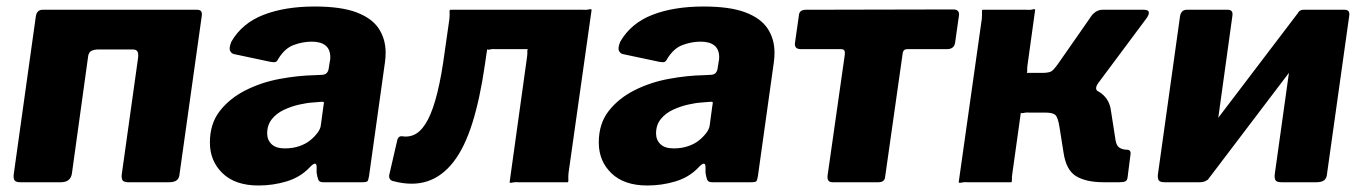

<svg xmlns="http://www.w3.org/2000/svg" viewBox="-20 -560 4188 590"><path d="M43 0Q29 0 25 -5.5Q21 -11 22 -23L90 -509Q93 -530 111 -530H586Q603 -530 600 -511L532 -27Q531 -12 523 -6Q515 0 499 0H375Q361 0 357 -5.5Q353 -11 354 -23L404 -380Q406 -393 403 -400.5Q400 -408 388 -408H282Q270 -408 261.5 -404Q253 -400 251 -388L201 -27Q197 0 167 0Z M930 -44Q902 -15 860.5 -2.5Q819 10 774 10Q703 10 664 -27.5Q625 -65 625 -122Q625 -180 655.5 -219Q686 -258 734.5 -282.5Q783 -307 839.5 -317.5Q896 -328 948 -329L968 -330Q987 -330 990 -349L993 -368Q994 -373 994.5 -376.5Q995 -380 995 -384Q995 -408 980.5 -420Q966 -432 938 -432Q910 -432 882 -421.5Q854 -411 834 -377Q831 -371 826.5 -369.5Q822 -368 811 -370L698 -394Q691 -396 687 -404Q683 -412 691 -432Q724 -489 790 -514.5Q856 -540 947 -540Q1028 -540 1075.5 -522Q1123 -504 1144 -472Q1165 -440 1165 -398Q1165 -391 1164.5 -384Q1164 -377 1163 -369L1114 -19Q1112 -6 1109 -3Q1106 0 1093 0H973Q961 0 958 -8Q955 -16 953 -29V-48Q952 -68 930 -44ZM974 -235Q976 -244 975 -246Q974 -248 965 -247L941 -245Q923 -244 899 -238.5Q875 -233 852.5 -222.5Q830 -212 815.5 -194Q801 -176 801 -150Q801 -130 814.5 -117Q828 -104 855 -104Q880 -104 900 -111Q920 -118 932 -128Q945 -138 955 -151Q965 -164 966 -176Z M1190 -3Q1174 -6 1176 -22L1200 -126Q1203 -144 1218 -141Q1241 -138 1260 -150Q1279 -162 1295 -192.5Q1311 -223 1324 -275.5Q1337 -328 1347 -404L1361 -502Q1362 -515 1361.5 -522.5Q1361 -530 1364 -530H1770Q1782 -529 1789.5 -531Q1797 -533 1798 -530L1727 -28Q1726 -16 1726.5 -8Q1727 0 1724 0H1574Q1562 -1 1554.5 1Q1547 3 1546 0L1599 -381Q1601 -394 1600.5 -401.5Q1600 -409 1603 -409H1505Q1493 -410 1485.5 -408Q1478 -406 1477 -409L1470 -361Q1455 -257 1431.5 -182Q1408 -107 1373.5 -62.5Q1339 -18 1293.5 -3Q1248 12 1190 -3Z M2125 -44Q2097 -15 2055.5 -2.5Q2014 10 1969 10Q1898 10 1859 -27.5Q1820 -65 1820 -122Q1820 -180 1850.5 -219Q1881 -258 1929.5 -282.5Q1978 -307 2034.5 -317.5Q2091 -328 2143 -329L2163 -330Q2182 -330 2185 -349L2188 -368Q2189 -373 2189.5 -376.5Q2190 -380 2190 -384Q2190 -408 2175.5 -420Q2161 -432 2133 -432Q2105 -432 2077 -421.5Q2049 -411 2029 -377Q2026 -371 2021.5 -369.5Q2017 -368 2006 -370L1893 -394Q1886 -396 1882 -404Q1878 -412 1886 -432Q1919 -489 1985 -514.5Q2051 -540 2142 -540Q2223 -540 2270.5 -522Q2318 -504 2339 -472Q2360 -440 2360 -398Q2360 -391 2359.5 -384Q2359 -377 2358 -369L2309 -19Q2307 -6 2304 -3Q2301 0 2288 0H2168Q2156 0 2153 -8Q2150 -16 2148 -29V-48Q2147 -68 2125 -44ZM2169 -235Q2171 -244 2170 -246Q2169 -248 2160 -247L2136 -245Q2118 -244 2094 -238.5Q2070 -233 2047.5 -222.5Q2025 -212 2010.5 -194Q1996 -176 1996 -150Q1996 -130 2009.5 -117Q2023 -104 2050 -104Q2075 -104 2095 -111Q2115 -118 2127 -128Q2140 -138 2150 -151Q2160 -164 2161 -176Z M2890 -409H2768Q2756 -409 2754 -397L2700 -17Q2699 0 2679 0H2538Q2521 0 2523 -20L2576 -392Q2577 -401 2574.5 -405Q2572 -409 2564 -409H2441Q2420 -409 2423 -429L2435 -513Q2436 -530 2457 -530L2909 -531Q2928 -531 2927 -514L2915 -429Q2912 -409 2890 -409Z M2926 0 2997 -502Q2998 -515 2997.5 -522.5Q2997 -530 3000 -530H3133Q3146 -529 3153 -531Q3160 -533 3161 -530L3138 -364Q3136 -352 3136.5 -344Q3137 -336 3134 -336H3221L3291 -296Q3340 -292 3365 -272.5Q3390 -253 3394 -219L3408 -129Q3411 -111 3421 -105.5Q3431 -100 3442 -100Q3456 -100 3454 -86L3445 -15Q3444 -6 3438.5 -3Q3433 0 3420 0H3371Q3318 0 3287 -18.5Q3256 -37 3248 -92L3236 -168Q3231 -201 3222 -207.5Q3213 -214 3193 -214H3145Q3133 -215 3125.5 -213Q3118 -211 3117 -214L3091 -28Q3089 -16 3089.5 -8Q3090 0 3087 0H2954Q2943 -1 2935 1Q2927 3 2926 0ZM3183 -265 3182 -336Q3205 -336 3212.5 -342Q3220 -348 3230 -362L3329 -504Q3336 -516 3346 -523Q3356 -530 3368 -530H3495Q3508 -530 3510 -523.5Q3512 -517 3504 -505L3355 -305Q3342 -287 3354 -279Z M3767 -511 3700 -27Q3696 0 3666 0H3559Q3545 0 3541 -5.5Q3537 -11 3538 -23L3606 -509Q3609 -530 3627 -530H3753Q3770 -530 3767 -511ZM4126 -511 4058 -27Q4057 -12 4049 -6Q4041 0 4025 0H3918Q3904 0 3900 -5.5Q3896 -11 3897 -23L3965 -509Q3968 -530 3986 -530H4112Q4129 -530 4126 -511ZM3970 -522 4037 -463 3691 -7 3624 -67Z"/></svg>

Font: Libre Franklin ExtraBold
Style: Italic
Weight: 800
Italic angle: -8°
Designer: Pablo Impallari, Rodrigo Fuenzalida, Nhung Nguyen
Foundry: Impallari Type
Version: Version 3.000